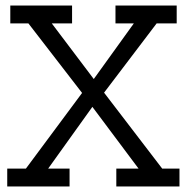

<svg xmlns="http://www.w3.org/2000/svg" viewBox="-20 -670 672 690"><path d="M625 0H398V-64H478L312 -286L153 -64H230V0H6V-64H73L275 -336L82 -586H17V-650H239V-586H166L317 -386L461 -586H395V-650H615V-586H543L354 -337L563 -64H625Z"/></svg>

Font: Zilla Slab
Style: Regular
Weight: 400
Designer: Typotheque.com
Foundry: Typotheque type foundry
Version: Version 1.1; 2017; ttfautohint (v1.6)